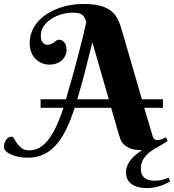

<svg xmlns="http://www.w3.org/2000/svg" viewBox="-100 -750 879 969"><path d="M460.9 -206.1H276.9Q256.3 -141.6 232.7 -94.2Q209 -46.9 180.2 -15.6Q151.4 15.6 116.9 30.8Q82.5 45.9 40 45.9Q16.6 45.9 -5.1 41.7Q-26.9 37.6 -43.5 30.3Q-60.1 22.9 -70.1 12.9Q-80.1 2.9 -80.1 -8.8Q-80.1 -17.6 -77.4 -26.6Q-74.7 -35.6 -69.8 -43.2Q-64.9 -50.8 -57.9 -55.4Q-50.8 -60.1 -42 -60.1Q-34.2 -60.1 -28.3 -49.3Q-22.5 -38.6 -13.4 -25.6Q-4.4 -12.7 9.8 -2Q23.9 8.8 48.8 8.8Q74.2 8.8 97.2 -3.4Q120.1 -15.6 141.4 -41.7Q162.6 -67.9 182.1 -108.4Q201.7 -148.9 220.2 -206.1H105V-249H232.9Q249 -303.7 264.4 -359.4Q279.8 -415 293.5 -466.3Q307.1 -517.6 317.9 -562.3Q328.6 -606.9 335.9 -640.1Q331.1 -653.8 325.7 -662.8Q320.3 -671.9 312.5 -677Q304.7 -682.1 293.2 -684.1Q281.7 -686 265.1 -686Q238.8 -686 210.7 -678Q182.6 -669.9 159.2 -655Q135.7 -640.1 120.8 -618.4Q106 -596.7 106 -569.8Q106 -554.2 110.1 -544.9Q114.3 -535.6 119.9 -531Q125.5 -526.4 130.9 -525.1Q136.2 -523.9 139.2 -523.9Q150.9 -523.9 158.9 -528.1Q167 -532.2 173.1 -536.9Q179.2 -541.5 185.1 -545.7Q190.9 -549.8 198.2 -549.8Q203.6 -549.8 210.2 -547.1Q216.8 -544.4 222.4 -538.6Q228 -532.7 231.9 -523.2Q235.8 -513.7 235.8 -500Q235.8 -480.5 228.3 -466.3Q220.7 -452.1 208.7 -442.6Q196.8 -433.1 181.4 -428.5Q166 -423.8 150.9 -423.8Q127.4 -423.8 108.6 -432.4Q89.8 -440.9 76.7 -455.6Q63.5 -470.2 56.6 -489.7Q49.8 -509.3 49.8 -530.8Q49.8 -563 60.5 -590.1Q71.3 -617.2 90.3 -639.4Q109.4 -661.6 135.3 -678.5Q161.1 -695.3 191.2 -706.8Q221.2 -718.3 253.9 -724.1Q286.6 -730 319.8 -730Q366.7 -730 399.2 -722.4Q431.6 -714.8 453.6 -700Q475.6 -685.1 489 -662.4Q502.4 -639.6 511.2 -609.9L616.2 -249H722.2V-206.1H627.9L666 -78.1Q668 -70.8 669.9 -64.5Q671.9 -58.1 674.6 -53.5Q677.2 -48.8 681.4 -45.9Q685.5 -43 691.9 -43Q705.6 -43 717.3 -47.6Q729 -52.2 737.8 -57.1L746.1 -39.1Q727.5 -24.9 704.1 -12.7Q680.7 -0.5 659.9 14.6Q639.2 29.8 625 50.8Q610.8 71.8 610.8 103Q610.8 131.8 628.7 147Q646.5 162.1 678.2 162.1Q703.6 162.1 721.9 156.7Q740.2 151.4 751 147L758.8 165Q751 169.9 739 176Q727.1 182.1 711.7 187.3Q696.3 192.4 678.2 195.8Q660.2 199.2 640.1 199.2Q592.8 199.2 564.5 179.2Q536.1 159.2 536.1 121.1Q536.1 102.5 542.2 86.9Q548.3 71.3 559.1 57.4Q569.8 43.5 584.7 31.2Q599.6 19 617.2 7.8Q580.6 7.8 558.8 -0.5Q537.1 -8.8 525.1 -21Q513.2 -33.2 508.1 -46.9Q502.9 -60.5 500 -70.8ZM366.2 -536.1Q346.2 -454.6 327.4 -382.8Q308.6 -311 290 -249H449.2Z"/></svg>

Font: Berkshire Swash
Style: Regular
Weight: 400
Designer: Astigmatic (AOETI)
Foundry: Astigmatic (AOETI)
Version: Version 1.001